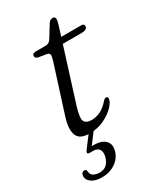

<svg xmlns="http://www.w3.org/2000/svg" viewBox="-193 -614 754 899"><g transform="rotate(-30 184.0 -165.0)"><path d="M147 -413 102 -420.5Q87.5 -424 87.5 -435.5Q87.5 -450 108.5 -450H159.5Q176.5 -450 187 -463.5L231.5 -535Q240 -546.5 253 -546.5Q267 -546.5 267 -532.5Q267 -524 261 -504L244 -449.5H352.5Q367.5 -449.5 367.5 -437.5Q367.5 -417.5 334.5 -417.5H234L144.5 -133.5Q127 -76.5 135.2 -58.8Q143.5 -41 173 -41Q198.5 -41 221.2 -52Q244 -63 268 -90Q276 -99 283 -99Q293.5 -99 292.5 -88Q291.5 -70.5 269.8 -47.8Q248 -25 212.5 -8Q177 9 134 9Q80.5 9 67.8 -23.5Q55 -56 73 -114.5L154.5 -370.5Q161.5 -393.5 160 -402Q158.5 -410.5 147 -413ZM138 -5.5H165L112 65Q117 65 123 65Q164.5 65 184.2 85Q204 105 195 138Q186 173 154.8 194.5Q123.5 216 80.5 216Q44.5 216 23.8 200Q3 184 7.5 160.5Q11 146.5 24 146Q34.5 145.5 36 155.5Q36 175 50 183Q64 191 83.5 191Q129 191 142 138.5Q147.5 116 138.8 101.8Q130 87.5 106 87.5H87.5Q77.5 87.5 76.8 81.8Q76 76 82.5 68Z"/></g></svg>

Font: Fraunces 9pt S000 Light
Style: Italic
Weight: 300
Italic angle: -16°
Version: Version 1.000; ttfautohint (v1.8.3)